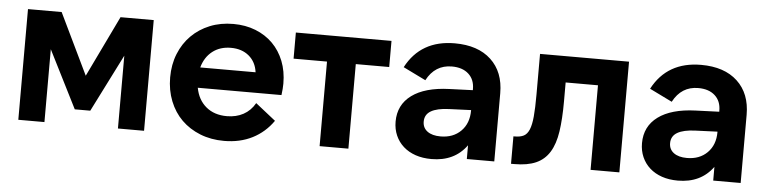

<svg xmlns="http://www.w3.org/2000/svg" viewBox="-38 -682 3455 864"><g transform="rotate(5 1689.5 -250.0)"><path d="M345 -224 478 -500H628V0H510V-329L379 -69H309L178 -329V0H60V-500H212Z M990 14Q931 14 882 -5.5Q833 -25 798 -59.5Q763 -94 743.5 -143Q724 -192 724 -250Q724 -308 743.5 -356.5Q763 -405 798 -440Q833 -475 881 -494.5Q929 -514 987 -514Q1042 -514 1087.5 -496Q1133 -478 1165.5 -445.5Q1198 -413 1216 -367.5Q1234 -322 1234 -266Q1234 -255 1233 -242Q1232 -229 1230 -214H852Q862 -160 899 -129Q936 -98 993 -98Q1035 -98 1067.5 -115.5Q1100 -133 1120 -168L1211 -96Q1174 -43 1118 -14.5Q1062 14 990 14ZM985 -406Q936 -406 902 -379.5Q868 -353 855 -306H1105Q1099 -352 1067 -379Q1035 -406 985 -406Z M1702 -500V-382H1551V0H1421V-382H1270V-500Z M1752 -140Q1752 -216 1811 -259.5Q1870 -303 1979 -307L2086 -311V-316Q2086 -359 2058.5 -384Q2031 -409 1983 -409Q1907 -409 1869 -337L1767 -387Q1834 -514 1987 -514Q2092 -514 2151 -459Q2210 -404 2210 -308V0H2086V-62Q2031 14 1927 14Q1887 14 1855 3Q1823 -8 1800 -28.5Q1777 -49 1764.5 -77.5Q1752 -106 1752 -140ZM1959 -91Q2016 -91 2051 -126Q2086 -161 2086 -219V-221L1986 -217Q1933 -215 1905.5 -199Q1878 -183 1878 -151Q1878 -123 1899.5 -107Q1921 -91 1959 -91Z M2286 -120H2292Q2317 -120 2332.5 -128Q2348 -136 2357 -157.5Q2366 -179 2369.5 -217Q2373 -255 2373 -315V-500H2775V0H2645V-382H2499V-296Q2499 -217 2490.5 -160Q2482 -103 2459.5 -66.5Q2437 -30 2398.5 -13Q2360 4 2301 4H2286Z M2865 -140Q2865 -216 2924 -259.5Q2983 -303 3092 -307L3199 -311V-316Q3199 -359 3171.5 -384Q3144 -409 3096 -409Q3020 -409 2982 -337L2880 -387Q2947 -514 3100 -514Q3205 -514 3264 -459Q3323 -404 3323 -308V0H3199V-62Q3144 14 3040 14Q3000 14 2968 3Q2936 -8 2913 -28.5Q2890 -49 2877.5 -77.5Q2865 -106 2865 -140ZM3072 -91Q3129 -91 3164 -126Q3199 -161 3199 -219V-221L3099 -217Q3046 -215 3018.5 -199Q2991 -183 2991 -151Q2991 -123 3012.5 -107Q3034 -91 3072 -91Z"/></g></svg>

Font: NT Somic Bold
Style: Regular
Weight: 700
Designer: Ravid Balaliev — lead type designer, mastering
Michael Voronin — secret advisor, marketing
Ivan Kovalenko — best boy
Foundry: NT Type
Version: Version 0.7